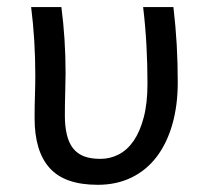

<svg xmlns="http://www.w3.org/2000/svg" viewBox="-20 -510 590 539"><path d="M466.8 -490.2Q473.1 -437 476.1 -384.5Q479 -332 479 -278.8Q479 -213.4 463.6 -160.2Q448.2 -106.9 419.4 -69.3Q390.6 -31.7 348.9 -11.5Q307.1 8.8 254.4 8.8Q161.6 8.8 119.4 -38.3Q77.1 -85.4 77.1 -178.2Q77.1 -212.4 78.1 -242.4Q79.1 -272.5 79.1 -297.9Q79.1 -397.5 67.4 -490.2H152.3Q164.1 -400.4 164.1 -304.2Q164.1 -283.7 163.1 -252Q162.1 -220.2 162.1 -184.6Q162.1 -156.2 167.5 -132.8Q172.9 -109.4 184.8 -94Q196.8 -78.6 215.6 -71.3Q234.4 -64 261.7 -64Q289.1 -64 313.2 -76.4Q337.4 -88.9 355.2 -114.7Q373 -140.6 383.5 -180.4Q394 -220.2 394 -274.9Q394 -329.6 391.1 -383.1Q388.2 -436.5 381.8 -490.2Z"/></svg>

Font: Code New Roman
Style: Regular
Weight: 400
Monospace: yes
Designer: Sam Radian
Foundry: Code New Roman
Version: Version 2.00 November 29, 2014